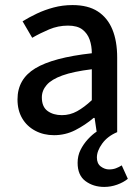

<svg xmlns="http://www.w3.org/2000/svg" viewBox="-20 -521 550 757"><path d="M391 216Q348 216 317 193Q286 170 286 121Q286 93 297.5 70Q309 47 326.5 28Q344 9 361 -2L353 -56H349Q316 -28 277 -8Q238 12 193 12Q152 12 119 -5.5Q86 -23 67.5 -54.5Q49 -86 49 -129Q49 -209 119 -251.5Q189 -294 342 -311Q342 -340 333.5 -364.5Q325 -389 305 -404.5Q285 -420 248 -420Q209 -420 173.5 -405Q138 -390 107 -372L69 -437Q95 -453 125.5 -467.5Q156 -482 191.5 -491.5Q227 -501 266 -501Q327 -501 365.5 -476Q404 -451 423 -405Q442 -359 442 -294V0Q404 16 383 45Q362 74 362 100Q362 124 377.5 135.5Q393 147 410 147Q425 147 437 142.5Q449 138 460 131L484 184Q467 198 442 207Q417 216 391 216ZM224 -67Q256 -67 284 -82.5Q312 -98 342 -126V-248Q269 -239 226 -223.5Q183 -208 164 -186Q145 -164 145 -137Q145 -100 167.5 -83.5Q190 -67 224 -67Z"/></svg>

Font: Mada Medium
Style: Regular
Weight: 500
Designer: Khaled Hosny
Version: Version 1.5